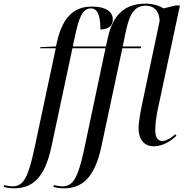

<svg xmlns="http://www.w3.org/2000/svg" viewBox="-161 -790 1006 1050"><path d="M-86 240C11 240 83 191 121 9L235 -526H416L300 23C267 176 242 229 181 229C165 229 145 225 134 222L131 232C144 236 167 240 186 240C283 240 355 191 394 9L508 -526H609L611 -536H510L525 -608C546 -711 572 -759 637 -759C680 -759 711 -730 712 -675L617 -225C608 -180 597 -126 597 -89C597 -25 629 10 681 10C730 10 776 -20 804 -48L798 -56C776 -37 750 -19 726 -19C701 -19 688 -41 688 -80C688 -115 696 -167 703 -197L823 -760H800L733 -744C711 -759 675 -770 636 -770C518 -770 457 -706 430 -589L418 -536H237L247 -583C271 -695 289 -744 337 -744C379 -744 388 -689 388 -629C434 -629 456 -650 456 -684C456 -722 424 -754 341 -754C237 -754 180 -688 151 -562L145 -536L59 -532V-526H144L27 23C-6 176 -31 229 -92 229C-107 229 -128 225 -139 222L-141 232C-129 236 -105 240 -86 240Z"/></svg>

Font: Noto Serif Display SemiCondensed
Style: Italic
Weight: 400
Width: 4
Italic angle: -12°
Designer: Monotype Design Team
Foundry: Monotype Imaging Inc.
Version: Version 2.009